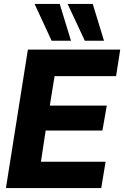

<svg xmlns="http://www.w3.org/2000/svg" viewBox="-20 -951 628 971"><path d="M10 0 121 -700H588L567 -566H256L232 -417H520L498 -291H211L187 -133H514L492 0ZM241 -745 155 -931H282L339 -745ZM409 -745 322 -931H449L506 -745Z"/></svg>

Font: Georama ExtraCondensed Thin
Style: Bold Italic
Weight: 700
Italic angle: -9°
Version: Version 1.001